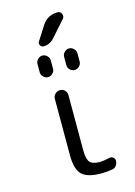

<svg xmlns="http://www.w3.org/2000/svg" viewBox="-142 -1033 783 1115"><g transform="rotate(-15 250.0 -475.0)"><path d="M391.6 -65.4Q404.3 -68.4 414.6 -60.5Q424.8 -52.7 424.8 -40Q424.8 -24.4 416 -11.7Q407.2 1 391.6 3.9Q358.4 9.8 325.2 9.8Q241.2 9.8 208 -22.5Q174.8 -54.7 174.8 -139.6V-478.5Q174.8 -495.1 187 -507.3Q199.2 -519.5 216.3 -519.5Q233.4 -519.5 245.1 -507.8Q256.8 -496.1 256.8 -478.5V-150.4Q256.8 -94.7 272.9 -75.7Q289.1 -56.6 335 -56.6Q359.4 -57.6 391.6 -65.4ZM290 -700.2Q290 -715.8 302.2 -728Q314.5 -740.2 330.1 -740.2Q345.7 -740.2 357.9 -728Q370.1 -715.8 370.1 -700.2V-650.4Q370.1 -634.8 357.9 -622.6Q345.7 -610.4 330.1 -610.4Q314.5 -610.4 302.2 -622.1Q290 -633.8 290 -650.4ZM129.9 -650.4V-700.2Q129.9 -715.8 142.1 -728Q154.3 -740.2 169.9 -740.2Q185.5 -740.2 197.8 -728Q210 -715.8 210 -700.2V-650.4Q210 -634.8 197.8 -622.6Q185.5 -610.4 169.9 -610.4Q154.3 -610.4 142.1 -622.1Q129.9 -633.8 129.9 -650.4ZM320.3 -960Q336.9 -960 343.8 -943.8Q350.6 -927.7 339.8 -915L255.9 -820.3Q228.5 -790 190.4 -790Q177.7 -790 171.4 -802.2Q165 -814.5 171.9 -824.2L226.6 -910.2Q259.8 -960 320.3 -960Z"/></g></svg>

Font: Rounded-X Mgen+ 1mn regular
Style: Regular
Weight: 400
Designer: [Source Han Sans]
Ryoko NISHIZUKA  (kana & ideographs); Paul D. Hunt (Latin, Greek & Cyrillic); Wenlong ZHANG  (bopomofo
Version: Version 1.059.20150602